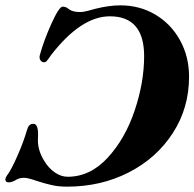

<svg xmlns="http://www.w3.org/2000/svg" viewBox="-21 -684 727 718"><path d="M686 -397Q686 -280 625 -186Q564 -92 460 -39Q356 14 230 14Q199 14 174 8.5Q149 3 121 -6Q115 -8 98 -13.5Q81 -19 68 -19Q53 -19 42 -13Q24 -2 12 -2Q-1 -2 -1 -13Q-1 -18 4 -26Q22 -50 45 -103Q68 -156 80 -198Q83 -209 88.5 -215Q94 -221 104 -221Q124 -221 121 -169Q118 -125 144 -83Q160 -56 183.5 -39.5Q207 -23 232 -23Q316 -23 381.5 -94Q447 -165 482.5 -270.5Q518 -376 518 -474Q518 -623 390 -623Q282 -623 170 -478Q166 -472 161 -465Q156 -458 152.5 -454.5Q149 -451 144 -451Q135 -451 130 -459Q125 -467 128 -478Q143 -533 171.5 -596Q200 -659 213 -659Q223 -659 230 -654.5Q237 -650 239 -648Q253 -639 278 -639Q291 -639 309.5 -644Q328 -649 335 -651Q387 -664 429 -664Q502 -664 560.5 -629Q619 -594 652.5 -533Q686 -472 686 -397Z"/></svg>

Font: EB Garamond ExtraBold
Style: Italic
Weight: 800
Italic angle: -17.2°
Designer: Georg Duffner and Octavio Pardo
Foundry: Georg Duffner
Version: Version 1.000